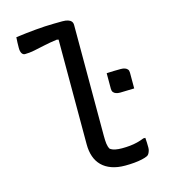

<svg xmlns="http://www.w3.org/2000/svg" viewBox="-113 -844 826 941"><g transform="rotate(-15 300.0 -373.5)"><path d="M53 -738Q80 -742 105.5 -744.5Q131 -747 155 -749.5Q179 -752 202 -753Q225 -754 247.5 -754.5Q270 -755 291 -755Q308 -755 319 -751.5Q330 -748 336 -741Q342 -734 342 -722Q342 -673 342 -616.5Q342 -560 342 -500.5Q342 -441 342 -381.5Q342 -322 342 -265.5Q342 -209 342 -160Q342 -136 344 -120Q346 -104 353 -92Q364 -84 379 -81Q394 -78 413 -78Q434 -78 453.5 -80Q473 -82 491 -86.5Q509 -91 526 -98H536Q537 -86 537.5 -73.5Q538 -61 538 -48Q538 -39 535.5 -31.5Q533 -24 529.5 -18Q526 -12 520 -9Q510 -4 492 0Q474 4 452 6Q430 8 406 8Q367 8 337.5 -2.5Q308 -13 288.5 -32.5Q269 -52 259.5 -79.5Q250 -107 250 -142Q250 -189 250 -242Q250 -295 250 -351.5Q250 -408 250 -464Q250 -520 250 -573.5Q250 -627 250 -673L241 -675Q204 -670 174.5 -663.5Q145 -657 120 -652Q95 -647 73 -647Q63 -647 57 -656.5Q51 -666 51 -684Q51 -698 51.5 -711.5Q52 -725 53 -738ZM546 -346Q529 -346 510.5 -345Q492 -344 474 -344Q463 -344 454 -347Q445 -350 440 -356.5Q435 -363 435 -373V-453Q453 -454 471 -454.5Q489 -455 507 -455Q519 -455 527.5 -452Q536 -449 541 -443Q546 -437 546 -426Z"/></g></svg>

Font: Rec Mono Semicasual
Style: Regular
Weight: 400
Version: Version 1.085; ttfautohint (v1.8.4.7-5d5b)